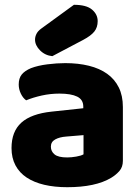

<svg xmlns="http://www.w3.org/2000/svg" viewBox="-20 -764 584 800"><path d="M260 -108Q277 -108 297.5 -111.5Q318 -115 328 -121V-201L256 -195Q228 -193 210 -183Q192 -173 192 -153Q192 -133 207.5 -120.5Q223 -108 260 -108ZM252 -501Q306 -501 350.5 -490Q395 -479 426.5 -456.5Q458 -434 475 -399.5Q492 -365 492 -318V-94Q492 -68 477.5 -51.5Q463 -35 443 -23Q378 16 260 16Q207 16 164.5 6Q122 -4 91.5 -24Q61 -44 44.5 -75Q28 -106 28 -147Q28 -216 69 -253Q110 -290 196 -299L327 -313V-320Q327 -349 301.5 -361.5Q276 -374 228 -374Q190 -374 154 -366Q118 -358 89 -346Q76 -355 67 -373.5Q58 -392 58 -412Q58 -438 70.5 -453.5Q83 -469 109 -480Q138 -491 177.5 -496Q217 -501 252 -501ZM288 -744Q340 -744 363.5 -724Q387 -704 387 -676Q387 -650 373 -632.5Q359 -615 327 -598L198 -530Q168 -533 147 -554Q126 -575 126 -599Q126 -611 132 -623Q138 -635 152 -645Z"/></svg>

Font: Baloo Bhai
Style: Regular
Weight: 400
Designer: Supriya Tembe, Noopur Datye and Ek Type
Foundry: Ek Type
Version: Version 1.100;PS 1.000;hotconv 1.0.88;makeotf.lib2.5.647800;